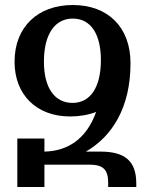

<svg xmlns="http://www.w3.org/2000/svg" viewBox="-20 -745 591 765"><path d="M335 -89C392 -89 411 -69 411 -16V0H523V-14C523 -106 475 -141 380 -141H322C427 -201 500 -317 500 -493C500 -638 409 -725 270 -725C131 -725 38 -638 38 -499C38 -367 126 -281 259 -281C297 -281 332 -287 363 -299C324 -190 249 -143 157 -141V-193H49V0H157V-89ZM269 -335C197 -335 155 -396 155 -499C155 -611 200 -671 270 -671C343 -671 382 -607 382 -506C382 -397 340 -335 269 -335Z"/></svg>

Font: Noto Serif Armenian Condensed Semi
Style: Regular
Weight: 600
Width: 3
Designer: Monotype Design Team
Foundry: Monotype Imaging Inc.
Version: Version 1.901